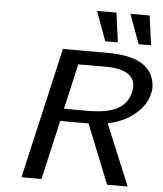

<svg xmlns="http://www.w3.org/2000/svg" viewBox="-60 -962 860 1014"><g transform="rotate(5 370.0 -455.0)"><path d="M413 -910H516L537 -754H470ZM590 -910H692L713 -754H647ZM92 0 251 -694H490Q711 -694 737 -560Q743 -529 736 -501Q721 -435 661 -387Q601 -339 521 -324Q538 -280 591 -154Q644 -28 655 0H546L420 -314H270L198 0ZM284 -380H414Q511 -380 565.5 -408Q620 -436 635 -500Q648 -560 608.5 -590Q569 -620 488 -620H339Z"/></g></svg>

Font: Coval
Style: Italic
Weight: 400
Foundry: Context Ltd
Version: Version 001.000